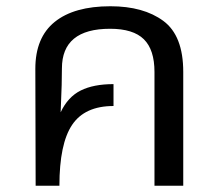

<svg xmlns="http://www.w3.org/2000/svg" viewBox="-20 -594 699 614"><path d="M566 -364V0H474V-364Q474 -435 440 -468.5Q406 -502 332 -502Q178 -502 178 -375Q178 -327 175 -262L174 -235Q197 -284 238 -304.5Q279 -325 343 -325V-255Q251 -255 210.5 -194.5Q170 -134 170 0H94L93 -374Q93 -474 155 -524Q217 -574 333 -574Q439 -574 502.5 -527Q566 -480 566 -364Z"/></svg>

Font: FiraGO
Style: Regular
Weight: 400
Designer: bBox Type
Foundry: bBox Type GmbH
Version: Version 1.001;April 20, 2020;FontCreator 12.0.0.2555 64-bit